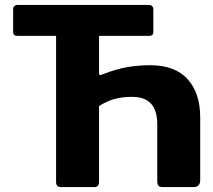

<svg xmlns="http://www.w3.org/2000/svg" viewBox="-20 -762 868 782"><path d="M643.2 0Q630.7 0 625.6 -5.5Q620.5 -11 620.5 -24.8V-255.8Q620.5 -290.5 610.4 -315.4Q600.3 -340.4 577.6 -354Q554.8 -367.6 517.4 -367.6Q482.1 -367.6 450.3 -359.8Q418.5 -352 383.4 -330.2V-463.6Q383.4 -451.8 397 -458.9Q453.8 -481.1 498.9 -488.7Q544 -496.4 592.1 -496.4Q692.3 -496.4 743.9 -439.7Q795.4 -383.1 795.4 -284.3V-28.7Q795.4 0 768.1 0ZM227.3 0Q218.1 0 213.3 -5.4Q208.4 -10.7 208.4 -20.8V-712.5Q208.4 -729.9 215.9 -735.9Q223.4 -742 240.5 -742H358Q372.4 -742 377.9 -736.3Q383.4 -730.6 383.4 -716.9V-23Q383.4 -11.4 378.8 -5.7Q374.1 0 364.3 0ZM52.1 -615.8Q33.5 -615.8 33.5 -631.3V-723.6Q33.5 -731.9 38.2 -736.9Q42.9 -742 53.3 -742H584.7Q595.1 -742 599.8 -736.9Q604.5 -731.9 604.5 -723.6V-631.3Q604.5 -615.8 586.5 -615.8Z"/></svg>

Font: Libre Franklin Thin
Style: Regular
Weight: 100
Designer: Pablo Impallari, Rodrigo Fuenzalida, Nhung Nguyen
Foundry: Impallari Type
Version: Version 3.000